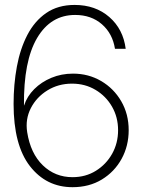

<svg xmlns="http://www.w3.org/2000/svg" viewBox="-20 -757 582 786"><path d="M276.9 9.3Q169.4 9.3 102.5 -76.9Q35.6 -163.1 35.6 -331.5Q35.6 -411.6 49.1 -484.4Q62.5 -557.1 92 -614Q121.6 -670.9 169.4 -703.9Q217.3 -736.8 285.6 -736.8Q370.6 -736.8 427.5 -687.3Q484.4 -637.7 494.6 -557.1H450.7Q440.9 -619.6 397.2 -657.7Q353.5 -695.8 287.6 -695.8Q187.5 -695.8 131.8 -601.3Q76.2 -506.8 78.1 -325.2H78.6Q90.8 -362.8 120.1 -392.1Q149.4 -421.4 190.4 -438.5Q231.4 -455.6 278.8 -455.6Q342.3 -455.6 394 -425.3Q445.8 -395 476.3 -342.5Q506.8 -290 506.8 -224.1Q506.8 -159.7 477.8 -106.7Q448.7 -53.7 397 -22.2Q345.2 9.3 276.9 9.3ZM276.9 -31.7Q330.6 -31.7 372.6 -57.9Q414.6 -84 439 -127.4Q463.4 -170.9 463.4 -224.1Q463.4 -277.3 438.5 -320.6Q413.6 -363.8 370.8 -389.2Q328.1 -414.6 274.9 -414.6Q218.8 -414.6 174.1 -387Q129.4 -359.4 106.2 -314.2Q83 -269 91.3 -215.8Q105 -128.9 155.3 -80.3Q205.6 -31.7 276.9 -31.7Z"/></svg>

Font: Inter Display ExtraLight
Style: Regular
Weight: 200
Designer: Rasmus Andersson
Foundry: rsms
Version: Version 4.000;git-a52131595